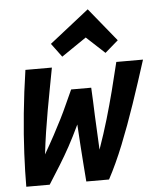

<svg xmlns="http://www.w3.org/2000/svg" viewBox="-54 -821 713 867"><g transform="rotate(-5 302.5 -387.0)"><path d="M30 0Q30 -66 34 -150Q38 -234 47.5 -330Q57 -426 72 -526H192Q183 -478 174 -430.5Q165 -383 156.5 -335.5Q148 -288 140.5 -239Q133 -190 127 -138Q153 -183 173.5 -221Q194 -259 210.5 -292Q227 -325 241 -356.5Q255 -388 270 -420H361Q363 -389 364 -357.5Q365 -326 366.5 -292.5Q368 -259 370 -221Q372 -183 374 -138Q399 -209 417.5 -272Q436 -335 452 -397Q468 -459 484 -526H605Q573 -425 540.5 -329.5Q508 -234 474.5 -150.5Q441 -67 405 0H302Q299 -39 296 -79Q293 -119 290 -163.5Q287 -208 284 -260Q258 -205 235.5 -164Q213 -123 189.5 -85Q166 -47 136 0ZM243 -571 197 -633 376 -774 499 -623 439 -571 356 -648Z"/></g></svg>

Font: Ubuntu Sans Mono
Style: Italic
Weight: 400
Italic angle: -13.5°
Monospace: yes
Designer: Dalton Maag Ltd
Foundry: Dalton Maag Ltd
Version: Version 1.006